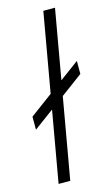

<svg xmlns="http://www.w3.org/2000/svg" viewBox="-114 -767 474 811"><g transform="rotate(-15 123.0 -361.5)"><path d="M37 0 164 -723H215L88 0ZM4 -246V-303L246 -482V-425Z"/></g></svg>

Font: Archivo Expanded Thin
Style: Italic
Weight: 250
Width: 7
Italic angle: -10°
Designer: Hector Gatti
Foundry: Omnibus-Type
Version: Version 2.001